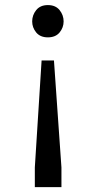

<svg xmlns="http://www.w3.org/2000/svg" viewBox="-20 -582 395 775"><path d="M197.8 -337.9 228 93.8V173.3H120.6V93.8L147.9 -337.9ZM173.3 -561.5Q204.1 -561.5 220.5 -541.3Q236.8 -521 236.8 -495.6Q236.8 -470.7 220.5 -450.9Q204.1 -431.2 173.3 -431.2Q142.6 -431.2 126.2 -450.9Q109.9 -470.7 109.9 -495.6Q109.9 -521 126.2 -541.3Q142.6 -561.5 173.3 -561.5Z"/></svg>

Font: Comme Medium
Style: Regular
Weight: 500
Version: Version 1.000;gftools[0.9.27]